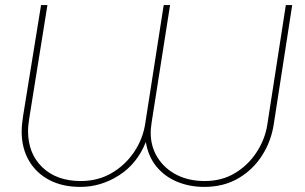

<svg xmlns="http://www.w3.org/2000/svg" viewBox="-20 -720 1196 753"><path d="M295 13Q225 13 173.5 -14Q122 -41 93.5 -90Q65 -139 65 -204Q65 -221 67 -238Q69 -255 71 -268L141 -700H166L96 -264Q94 -252 92 -236Q90 -220 90 -206Q90 -118 146 -64Q202 -10 297 -10Q364 -10 417.5 -41Q471 -72 506 -124Q541 -176 550 -238L622 -700H647L575 -242Q574 -233 572.5 -222Q571 -211 571 -200Q571 -145 598 -102Q625 -59 672.5 -34.5Q720 -10 783 -10Q850 -10 901.5 -41Q953 -72 986 -122.5Q1019 -173 1028 -229L1101 -700H1126L1054 -235Q1044 -167 1008 -110.5Q972 -54 914.5 -20.5Q857 13 781 13Q723 13 674 -7.5Q625 -28 593 -67.5Q561 -107 552 -163Q518 -78 447 -32.5Q376 13 295 13Z"/></svg>

Font: MuseoModerno Thin
Style: Italic
Weight: 100
Italic angle: -9°
Designer: Pablo Cosgaya, Héctor Gatti, Marcela Romero, and the Authors of The MuseoModerno Project.
Foundry: Omnibus-Type Team
Version: Version 1.003